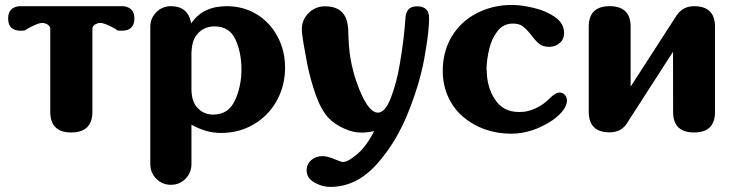

<svg xmlns="http://www.w3.org/2000/svg" viewBox="-20 -525 2910 761"><path d="M469.2 -500.5Q512.7 -495.1 512.7 -452.1Q512.7 -403.3 462.9 -403.3Q441.4 -403.3 441.4 -407.7V-408.2Q414.6 -423.3 399.9 -428.7Q387.2 -434.1 376 -434.1Q373 -434.1 370.1 -433.6Q346.2 -426.3 346.2 -411.1V-82Q346.2 0 262.2 0Q179.2 0 179.2 -82V-411.1Q179.2 -426.3 154.8 -433.6Q151.9 -434.1 148.9 -434.1Q137.7 -434.1 125 -428.7Q110.4 -423.3 83.5 -408.2V-407.7Q83.5 -403.3 62 -403.3Q12.2 -403.3 12.2 -452.1Q12.2 -495.1 55.7 -500.5Z M830.6 -420.4Q781.2 -420.4 753.9 -378.9Q740.2 -356.4 738.8 -315.9V-168.5Q740.2 -123.5 759.8 -101.1Q784.7 -70.8 825.7 -70.8Q885.3 -70.8 911.1 -127Q937 -182.6 937 -250Q937 -316.4 913.1 -368.7Q889.2 -420.4 830.6 -420.4ZM657.2 207.5Q623.5 207.5 599.6 183.6Q575.7 159.7 575.7 125.5V-418.5Q575.7 -452.6 599.6 -476.6Q623.5 -500.5 657.2 -500.5Q726.1 -500.5 737.8 -432.1Q783.7 -500.5 878.4 -500.5Q944.8 -500.5 997.6 -468.3Q1050.8 -435.5 1080.1 -379.9Q1109.9 -324.2 1109.9 -257.3Q1109.9 -185.5 1077.1 -126Q1043.9 -66.4 985.8 -32.2Q927.7 2 855.5 2Q797.4 2 738.8 -30.8V125.5Q738.8 159.7 715.3 183.6Q691.4 207.5 657.2 207.5Z M1633.3 -500Q1680.7 -500 1680.7 -453.1Q1680.7 -403.3 1666 -318.8Q1649.9 -211.4 1601.1 -87.4Q1552.7 37.6 1472.7 126.5Q1392.1 215.8 1289.6 215.8Q1256.3 215.8 1226.1 198.2Q1195.3 181.2 1195.3 150.4Q1195.3 125.5 1213.9 109.4Q1232.4 93.8 1257.8 93.8Q1277.3 93.8 1305.2 105.5Q1333 117.2 1338.9 117.2Q1355 117.2 1378.9 99.1Q1403.3 81.1 1416.5 65.4Q1441.4 37.6 1462.9 -5.4Q1438 0.5 1412.1 0.5Q1378.9 0.5 1343.8 -15.6Q1309.1 -30.8 1283.2 -56.2Q1253.4 -87.9 1231.4 -148.9Q1210 -210.4 1197.8 -271Q1180.2 -361.3 1176.3 -402.3H1176.8Q1176.3 -406.7 1176.3 -408.7Q1176.3 -446.8 1203.1 -473.1Q1230.5 -500 1267.6 -500Q1353.5 -500 1359.4 -414.6H1359.9Q1361.8 -333 1369.1 -293.9Q1378.4 -241.2 1393.6 -198.7Q1436 -78.6 1478 -78.6Q1506.8 -78.6 1529.3 -137.7Q1552.2 -196.8 1564.5 -270.5Q1581.5 -369.1 1587.4 -457Q1590.8 -500 1633.3 -500Z M1909.2 -247.1Q1909.2 -180.2 1941.9 -130.9Q1974.1 -81.1 2037.1 -81.1H2041Q2071.3 -81.1 2102.1 -95.2Q2132.8 -109.4 2156.2 -132.8Q2181.2 -158.2 2197.8 -158.2Q2210.4 -158.2 2218.8 -148.9Q2227.1 -139.6 2227.1 -127Q2227.1 -89.8 2170.4 -48.8Q2090.3 4.9 2005.9 4.9Q1951.7 4.9 1902.3 -12.2Q1853 -29.8 1815.4 -62Q1777.8 -94.2 1756.3 -141.1Q1734.9 -188 1734.9 -244.1Q1734.9 -321.3 1771 -381.3Q1807.6 -440.9 1870.6 -473.1Q1933.6 -505.4 2008.8 -505.4Q2046.4 -505.4 2095.2 -493.7Q2144.5 -482.4 2180.2 -457Q2215.8 -432.1 2215.8 -394Q2215.8 -369.6 2198.7 -354.5Q2181.2 -339.4 2157.2 -339.4Q2132.8 -339.4 2118.7 -350.1Q2104 -361.3 2086.4 -384.8Q2068.4 -408.2 2053.2 -419.9Q2038.1 -431.6 2013.2 -431.6Q1974.6 -431.6 1951.7 -401.4Q1928.2 -371.1 1918.5 -328.6Q1908.7 -286.6 1908.2 -247.1Z M2731 -500.5Q2814 -500.5 2814 -418.9V-81.5Q2814 0 2731 0Q2647.9 0 2647.9 -81.5L2647.5 -319.8L2469.7 -43.9Q2446.3 -0.5 2396.5 -0.5Q2313.5 -0.5 2313.5 -82V-418.9Q2313.5 -500.5 2396.5 -500.5Q2479.5 -500.5 2479.5 -418.9V-181.6L2663.1 -465.8Q2688 -500.5 2731 -500.5Z"/></svg>

Font: inglobal
Style: Bold
Weight: 700
Designer: Andrey Kochetov, Denis Davydov, Evgeny Yurtaev
Foundry: inglobal.ru
Version: Version 1.00 September 25, 2014, initial release